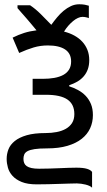

<svg xmlns="http://www.w3.org/2000/svg" viewBox="-20 -685 500 899"><path d="M351.1 -665Q366.2 -665 377.7 -662.8Q389.2 -660.6 396 -658.2V-600.1Q390.6 -602.5 382.6 -604.2Q374.5 -606 366.2 -606Q356 -606 344.7 -600.8Q333.5 -595.7 322.3 -586.4Q311 -577.1 300 -564.7Q289.1 -552.2 279.8 -537.1Q306.6 -530.3 328.4 -518.3Q350.1 -506.3 365.5 -489.5Q380.9 -472.7 389.4 -451.2Q397.9 -429.7 397.9 -403.8Q397.9 -379.4 391.1 -360.6Q384.3 -341.8 371.8 -327.4Q359.4 -313 342.3 -303Q325.2 -293 304.2 -286.1V-280.8Q325.7 -273.9 345.7 -263.2Q365.7 -252.4 381.1 -236.3Q396.5 -220.2 405.8 -198Q415 -175.8 415 -146Q415 -112.8 402.1 -84.5Q389.2 -56.2 362.8 -35.2Q336.4 -14.2 295.9 -2.2Q255.4 9.8 200.2 9.8Q163.6 9.8 141.8 13.2Q120.1 16.6 108.6 22.9Q97.2 29.3 93.5 38.6Q89.8 47.9 89.8 59.1Q89.8 69.8 93.3 78.4Q96.7 86.9 105 92.8Q113.3 98.6 127.4 101.8Q141.6 105 163.1 105Q187.5 105 211.7 104.2Q235.8 103.5 258.5 102.5Q281.2 101.6 301.5 100.8Q321.8 100.1 337.9 100.1Q370.1 100.1 387.5 105.5Q404.8 110.8 411.1 120.1V193.8Q406.7 189 398.4 185.3Q390.1 181.6 380.4 179.2Q370.6 176.8 359.9 175.3Q349.1 173.8 339.8 173.8Q324.2 173.8 303.5 174.6Q282.7 175.3 258.3 176Q233.9 176.8 206.8 177.5Q179.7 178.2 151.9 178.2Q108.9 178.2 81.5 167Q54.2 155.8 38.6 138.4Q22.9 121.1 17.1 100.1Q11.2 79.1 11.2 59.1Q11.2 36.1 19.5 14.4Q27.8 -7.3 48.8 -24.4Q69.8 -41.5 105 -51.8Q140.1 -62 193.8 -62Q220.7 -62 245.1 -66.7Q269.5 -71.3 288.1 -81.8Q306.6 -92.3 317.4 -109.1Q328.1 -126 328.1 -150.9Q328.1 -196.8 295.7 -219Q263.2 -241.2 195.8 -241.2H132.8V-315.9H180.2Q210 -315.9 234.4 -320.3Q258.8 -324.7 276.4 -334.2Q293.9 -343.8 303.5 -359.4Q313 -375 313 -397Q313 -434.6 284.9 -453.4Q256.8 -472.2 204.1 -472.2Q169.4 -472.2 137.9 -462.9Q106.4 -453.6 69.8 -437L39.1 -508.8Q66.9 -522.5 93 -530.8Q119.1 -539.1 150.9 -543Q139.6 -556.6 127.7 -571Q115.7 -585.4 104 -598.9Q92.3 -612.3 81.5 -624.5Q70.8 -636.7 62 -647V-660.2H121.1Q146 -643.6 169.9 -619.9Q193.8 -596.2 220.2 -568.8Q232.9 -586.4 247.1 -603.5Q261.2 -620.6 277.6 -634.3Q293.9 -647.9 312.3 -656.5Q330.6 -665 351.1 -665Z"/></svg>

Font: Genotype
Style: Regular
Weight: 400
Foundry: Ascender Corporation
Version: Version 1.00